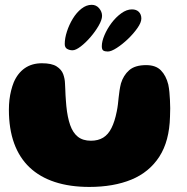

<svg xmlns="http://www.w3.org/2000/svg" viewBox="-20 -720 757 777"><path d="M341.5 36.5Q262.5 36.5 201.8 16.5Q141 -3.5 99.8 -42.5Q58.5 -81.5 37.2 -140Q16 -198.5 16 -276Q16 -296.5 18.2 -316Q20.5 -335.5 25 -353.5Q29.5 -371.5 35.5 -386.5Q51.5 -424 80.2 -444Q109 -464 149.5 -464Q189.5 -464 209.2 -451.2Q229 -438.5 235.8 -419.8Q242.5 -401 243 -383Q244 -371 244.2 -358.8Q244.5 -346.5 245.2 -334.5Q246 -322.5 246.8 -311.2Q247.5 -300 248.5 -290.5Q253 -245 264 -213.8Q275 -182.5 295.2 -166.5Q315.5 -150.5 348 -150.5Q377 -150.5 397.5 -163Q418 -175.5 431.2 -202Q444.5 -228.5 452.5 -269Q455.5 -283.5 457.2 -297.8Q459 -312 460.2 -326Q461.5 -340 463.8 -354.2Q466 -368.5 469.5 -382.5Q479.5 -415.5 503 -436Q526.5 -456.5 571.5 -456.5Q610.5 -456.5 631.2 -435.2Q652 -414 661 -378Q664 -363.5 665.5 -347.8Q667 -332 667.8 -315.5Q668.5 -299 668.8 -282Q669 -265 668 -248Q665.5 -149 624.8 -86Q584 -23 511.8 6.8Q439.5 36.5 341.5 36.5ZM273.5 -516.5Q261.5 -516.5 251.8 -522Q242 -527.5 242 -542Q242 -565 250.8 -592.2Q259.5 -619.5 274.5 -644.2Q289.5 -669 309.5 -684.8Q329.5 -700.5 351 -700.5Q369.5 -700.5 381.2 -686.5Q393 -672.5 393 -656Q393 -640 379.5 -616.5Q366 -593 346.5 -570.2Q327 -547.5 306.8 -532Q286.5 -516.5 273.5 -516.5ZM416.5 -511.5Q405 -511.5 398.5 -515.2Q392 -519 392 -533Q392 -552.5 402.8 -577.8Q413.5 -603 431.2 -626.8Q449 -650.5 470.8 -666.2Q492.5 -682 514 -682Q532 -682 542 -671.8Q552 -661.5 552 -645Q552 -629 536.2 -606.5Q520.5 -584 497.8 -562.2Q475 -540.5 452.5 -526Q430 -511.5 416.5 -511.5Z"/></svg>

Font: Gluten
Style: Bold
Weight: 700
Designer: Tyler Finck
Foundry: Etcetera Type Company
Version: Version 1.204